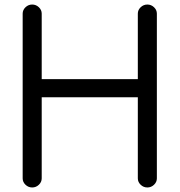

<svg xmlns="http://www.w3.org/2000/svg" viewBox="-20 -824 792 847"><path d="M672 -764V-37Q672 -21 659.5 -9Q647 3 630 3Q613 3 600.5 -9Q588 -21 588 -37V-395H164V-37Q164 -21 151.5 -9Q139 3 122 3Q105 3 92.5 -9Q80 -21 80 -37V-764Q80 -780 92.5 -792Q105 -804 122 -804Q139 -804 151.5 -792Q164 -780 164 -764V-475H588V-764Q588 -780 600.5 -792Q613 -804 630 -804Q647 -804 659.5 -792Q672 -780 672 -764Z"/></svg>

Font: Tsukimi Rounded Medium
Style: Regular
Weight: 500
Designer: Takashi Funayama
Foundry: Takashi Funayama
Version: Version 1.032; ttfautohint (v1.8.3)